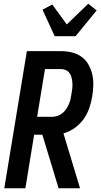

<svg xmlns="http://www.w3.org/2000/svg" viewBox="-20 -1009 540 1029"><path d="M3 0 124 -735H306Q337 -735 365.5 -728Q394 -721 417 -704.5Q440 -688 454 -663Q468 -638 474.5 -610Q481 -582 480 -551.5Q479 -521 474 -491Q469 -460 458 -428.5Q447 -397 427.5 -370Q408 -343 380 -323Q352 -303 320 -294L409 0H294L207 -287H163L116 0ZM179 -383H260Q274 -383 288.5 -388Q303 -393 314.5 -402.5Q326 -412 334.5 -424.5Q343 -437 349 -450.5Q355 -464 358 -478Q361 -492 363 -506Q366 -521 367.5 -535.5Q369 -550 368 -564Q367 -578 364 -591.5Q361 -605 353.5 -616Q346 -627 333.5 -633Q321 -639 306 -639H221ZM273 -815 208 -957 260 -985 338 -878 453 -989 498 -953 385 -815Z"/></svg>

Font: Iosevka SS18
Style: Bold Italic
Weight: 700
Italic angle: -9°
Monospace: yes
Designer: Belleve Invis
Foundry: Belleve Invis
Version: Version 25.1.1; ttfautohint (v1.8.4)